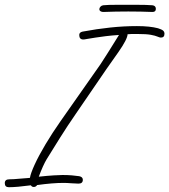

<svg xmlns="http://www.w3.org/2000/svg" viewBox="-68 -757 707 802"><path d="M-31 25Q-48 25 -48 8Q-48 -8 -29 -8Q-12 -8 13 -10.5Q38 -13 57 -14Q60 -33 77 -70Q94 -107 122 -154Q150 -201 185 -251L352 -489Q363 -506 382.5 -536.5Q402 -567 429 -611Q399 -609 374.5 -606Q350 -603 331 -600Q303 -596 294 -594Q285 -592 280 -592Q263 -592 263 -611Q263 -622 277 -625Q336 -636 392.5 -642Q449 -648 504 -648Q558 -648 592 -639Q608 -634 613.5 -629Q619 -624 619 -616Q619 -600 604 -600Q599 -600 590 -604Q581 -608 562.5 -611.5Q544 -615 507 -615Q493 -615 482.5 -615Q472 -615 465 -614Q464 -593 427 -540L377 -469L249 -282Q213 -230 183 -182Q153 -134 127 -92Q112 -67 94 -19Q132 -23 157 -24.5Q182 -26 193 -26Q215 -26 232.5 -24.5Q250 -23 263 -21Q278 -18 278 -6Q278 10 260 10Q248 10 229.5 8.5Q211 7 197 7Q152 7 87 16Q82 24 73 24Q65 24 61 17Q31 21 8 23Q-15 25 -31 25ZM363 -707Q357 -707 352 -710Q347 -713 347 -719Q347 -724 351.5 -729Q356 -734 363 -735Q370 -736 387 -736.5Q404 -737 424.5 -737Q445 -737 461 -737Q478 -737 499 -737Q520 -737 539.5 -736.5Q559 -736 569 -735Q583 -733 583 -720Q583 -707 569 -707Q550 -708 519.5 -708.5Q489 -709 468 -709Q446 -709 415 -708.5Q384 -708 363 -707Z"/></svg>

Font: Oooh Baby
Style: Regular
Weight: 400
Designer: Robert E. Leuschke
Foundry: Robert E. Leuschke
Version: Version 1.011; ttfautohint (v1.8.3)